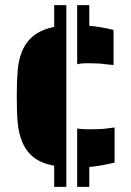

<svg xmlns="http://www.w3.org/2000/svg" viewBox="-20 -716 509 744"><path d="M190 -74Q139 -83 109.5 -107Q80 -131 65 -169Q52 -201 48.5 -240.5Q45 -280 45 -342Q45 -403 48.5 -443.5Q52 -484 65 -516Q80 -553 109.5 -577Q139 -601 190 -612V-696H237V8H190ZM390 -467Q365 -471 322 -471Q292 -471 279 -467V-696H326V-616Q372 -612 420 -600V-464ZM279 -218Q296 -215 322 -215Q373 -215 392 -218L424 -222V-86Q372 -73 326 -69V8H279Z"/></svg>

Font: Saira Stencil One
Style: Regular
Weight: 400
Designer: Hector Gatti with collaboration of the Omnibus-Type team
Foundry: Omnibus-Type
Version: Version 1.004